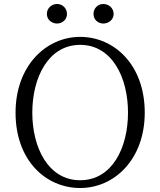

<svg xmlns="http://www.w3.org/2000/svg" viewBox="-20 -928 803 963"><path d="M266 -810C293 -810 316 -830 316 -858C316 -887 293 -908 266 -908C239 -908 215 -887 215 -858C215 -830 239 -810 266 -810ZM498 -810C526 -810 550 -830 550 -858C550 -887 526 -908 498 -908C471 -908 449 -887 449 -858C449 -830 471 -810 498 -810ZM142 -363C142 -540 223 -703 382 -703C542 -703 622 -540 622 -363C622 -186 542 -24 382 -24C223 -24 142 -186 142 -363ZM382 -743C211 -743 58 -598 58 -363C58 -123 210 15 382 15C555 15 706 -130 706 -363C706 -603 553 -743 382 -743Z"/></svg>

Font: Noto Serif CJK JP Light
Style: Regular
Weight: 300
Designer: Ryoko NISHIZUKA 西塚涼子 (kana & ideographs); Frank Grießhammer (Latin, Greek & Cyrillic); Wenlong ZHANG 张文龙 (bopomofo); San
Foundry: Adobe Systems Incorporated
Version: Version 1.001;PS 1.001;hotconv 16.6.54;makeotf.lib2.5.65590